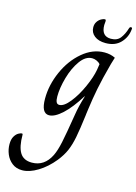

<svg xmlns="http://www.w3.org/2000/svg" viewBox="-272 -764 882 1243"><g transform="rotate(15 169.0 -142.5)"><path d="M-117 257Q-117 224 -105.5 204.5Q-94 185 -79.5 177Q-65 169 -57 169Q-51 169 -51 177Q-51 256 -27 295.5Q-3 335 53 335Q137 335 179 250Q196 215 208.5 156.5Q221 98 243 -38Q251 -92 274 -167L273 -169Q220 -83 169.5 -36.5Q119 10 81 10Q29 10 29 -88Q29 -179 69 -269.5Q109 -360 177.5 -418Q246 -476 325 -476Q365 -476 397 -460L383 -414Q354 -307 340 -235.5Q326 -164 317 -95Q311 -52 312 -56Q299 47 288.5 100.5Q278 154 261 193.5Q244 233 212 273Q165 331 109 365Q53 399 5 399Q-35 399 -62.5 377.5Q-90 356 -103.5 323.5Q-117 291 -117 257ZM306 -355 312 -394Q302 -406 286.5 -412.5Q271 -419 257 -419Q213 -419 177.5 -369.5Q142 -320 122 -249.5Q102 -179 102 -122Q102 -97 108 -84.5Q114 -72 128 -72Q159 -72 197.5 -120Q236 -168 266.5 -236Q297 -304 306 -355ZM211 -615Q211 -637 221.5 -652.5Q232 -668 246.5 -676Q261 -684 270 -684Q275 -684 276.5 -681.5Q278 -679 278 -672Q276 -654 276 -647Q276 -572 340 -572Q382 -572 403 -599.5Q424 -627 436 -667Q438 -673 440.5 -675.5Q443 -678 448 -678Q453 -678 454.5 -675Q456 -672 455 -665Q450 -612 413.5 -574Q377 -536 314 -536Q266 -536 238.5 -558Q211 -580 211 -615Z"/></g></svg>

Font: Charm
Style: Regular
Weight: 400
Designer: Katatrad Aksorn Co.,Ltd.
Foundry: Cadson Demak Co.,Ltd.
Version: Version 1.001